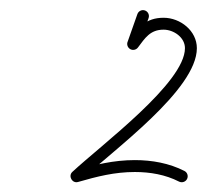

<svg xmlns="http://www.w3.org/2000/svg" viewBox="-20 -607 417 387"><path d="M272.2 -585.9C265.9 -588.1 259.1 -584.8 256.9 -578.5C250.3 -559.8 243.7 -541.1 237.1 -522.4C234.9 -516.2 238.2 -509.3 244.4 -507.1C250.7 -504.9 257.5 -508.2 259.7 -514.5C266.3 -533.2 272.9 -551.9 279.5 -570.6C281.7 -576.8 278.4 -583.7 272.2 -585.9ZM241.2 -508.9C246.4 -504.9 254 -505.9 258 -511.2C272.3 -530.2 282.6 -547.2 309.7 -547.2C330.1 -547.2 352.8 -531.7 352.8 -509.9C352.8 -440.2 185.6 -316.1 125.8 -260.5C121.3 -256.3 121.3 -250.4 123.8 -245.9C126.3 -241.5 131.4 -238.5 137.3 -240.2C175.9 -251.3 211 -260.3 251.9 -260.3C282.5 -260.3 313.4 -255 340.8 -241C346.7 -238 354 -240.3 357 -246.2C360 -252.1 357.7 -259.4 351.8 -262.4C321 -278.1 286.3 -284.3 251.9 -284.3C208.7 -284.3 171.4 -275 130.7 -263.2C124.8 -261.5 125.4 -254.4 128.6 -248.7C131.9 -243 137.7 -238.7 142.2 -242.9C209 -305.1 376.8 -426.1 376.8 -509.9C376.8 -545 343.4 -571.2 309.7 -571.2C273.9 -571.2 258.2 -551.3 238.8 -525.7C234.8 -520.4 235.9 -512.9 241.2 -508.9Z"/></svg>

Font: FRB American Cursive Guidelines Arrows Light
Style: Italic
Weight: 300
Italic angle: -25°
Version: Version 2.0;Modular Font Editor K font №1